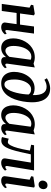

<svg xmlns="http://www.w3.org/2000/svg" viewBox="1188 -2060 881 3298"><g transform="rotate(90 1629.0 -410.5)"><path d="M495.5 -96.5Q493.5 -77.5 498.2 -69Q503 -60.5 511 -60.5Q520 -60.5 529.8 -65.2Q539.5 -70 556.5 -84L570 -54.5Q565 -47.5 549 -31.8Q533 -16 507.5 -3Q482 10 449 10Q422.5 10 403 1.8Q383.5 -6.5 373.8 -22.5Q364 -38.5 367 -61L394 -254.5H203L168 0H46.5L111 -476.5L61.5 -503L69 -542.5L216 -566.5L243 -553L211 -313.5H402L434.5 -553.5H556Z M1073.5 -99.5Q1070.5 -77.5 1076.5 -69Q1082.5 -60.5 1092 -60.5Q1100.5 -60.5 1110.8 -66Q1121 -71.5 1137 -85L1151 -56Q1146 -48.5 1129.2 -32.5Q1112.5 -16.5 1086.8 -3.2Q1061 10 1028 10Q998.5 10 979.2 -5Q960 -20 959.5 -52L962 -73.5Q945 -53 922.8 -33.8Q900.5 -14.5 871.2 -2.2Q842 10 805 10Q748 10 711.2 -17.5Q674.5 -45 656.5 -91.8Q638.5 -138.5 638.5 -196Q638.5 -248.5 652.5 -301.5Q666.5 -354.5 693.8 -402.2Q721 -450 760.8 -487.2Q800.5 -524.5 852.2 -545.8Q904 -567 967 -567Q992.5 -567 1022 -560.8Q1051.5 -554.5 1073 -546.5L1138 -566.5ZM1005.5 -496.5Q994 -502.5 981 -505.2Q968 -508 954 -508Q916 -508 886 -489.8Q856 -471.5 833.8 -440.2Q811.5 -409 797 -369.2Q782.5 -329.5 775.5 -286.2Q768.5 -243 768.5 -201Q768.5 -156.5 778.8 -125.5Q789 -94.5 807 -78.5Q825 -62.5 849 -62.5Q867 -62.5 882.2 -68.8Q897.5 -75 911 -85Q924.5 -95 935.5 -106.8Q946.5 -118.5 955.5 -130Z M1409 9.5Q1348 9.5 1304.2 -18.2Q1260.5 -46 1237.2 -96.2Q1214 -146.5 1214 -213Q1214 -277.5 1233.2 -340Q1252.5 -402.5 1289 -453Q1325.5 -503.5 1377.8 -533.8Q1430 -564 1496 -564Q1532.5 -564 1565.2 -554.5Q1598 -545 1612.5 -531.5Q1615 -595.5 1605.5 -640.8Q1596 -686 1576.8 -714.5Q1557.5 -743 1530.5 -756.5Q1503.5 -770 1470 -770Q1440 -770 1411.8 -761.2Q1383.5 -752.5 1349.5 -732.5L1323.5 -774Q1350.5 -792 1380.8 -804.5Q1411 -817 1441 -824Q1471 -831 1498.5 -831Q1566.5 -831 1612.8 -805Q1659 -779 1687 -733.5Q1715 -688 1726.8 -629.5Q1738.5 -571 1736.5 -506Q1734.5 -436 1722.2 -363.5Q1710 -291 1686.2 -224.2Q1662.5 -157.5 1624.8 -104.8Q1587 -52 1533.8 -21.2Q1480.5 9.5 1409 9.5ZM1431 -45.5Q1465 -45.5 1492 -74Q1519 -102.5 1539.2 -149Q1559.5 -195.5 1573.2 -251Q1587 -306.5 1594.2 -361.8Q1601.5 -417 1602.5 -461Q1590.5 -478.5 1575.5 -487.8Q1560.5 -497 1544.5 -500.5Q1528.5 -504 1513 -504Q1482.5 -504 1456.8 -488.5Q1431 -473 1410.2 -445.8Q1389.5 -418.5 1375 -382.2Q1360.5 -346 1352.8 -304.5Q1345 -263 1345 -219.5Q1345 -162 1353.5 -123.2Q1362 -84.5 1381 -65Q1400 -45.5 1431 -45.5Z M2224 -99.5Q2221 -77.5 2227 -69Q2233 -60.5 2242.5 -60.5Q2251 -60.5 2261.2 -66Q2271.5 -71.5 2287.5 -85L2301.5 -56Q2296.5 -48.5 2279.8 -32.5Q2263 -16.5 2237.2 -3.2Q2211.5 10 2178.5 10Q2149 10 2129.8 -5Q2110.5 -20 2110 -52L2112.5 -73.5Q2095.5 -53 2073.2 -33.8Q2051 -14.5 2021.8 -2.2Q1992.5 10 1955.5 10Q1898.5 10 1861.8 -17.5Q1825 -45 1807 -91.8Q1789 -138.5 1789 -196Q1789 -248.5 1803 -301.5Q1817 -354.5 1844.2 -402.2Q1871.5 -450 1911.2 -487.2Q1951 -524.5 2002.8 -545.8Q2054.5 -567 2117.5 -567Q2143 -567 2172.5 -560.8Q2202 -554.5 2223.5 -546.5L2288.5 -566.5ZM2156 -496.5Q2144.5 -502.5 2131.5 -505.2Q2118.5 -508 2104.5 -508Q2066.5 -508 2036.5 -489.8Q2006.5 -471.5 1984.2 -440.2Q1962 -409 1947.5 -369.2Q1933 -329.5 1926 -286.2Q1919 -243 1919 -201Q1919 -156.5 1929.2 -125.5Q1939.5 -94.5 1957.5 -78.5Q1975.5 -62.5 1999.5 -62.5Q2017.5 -62.5 2032.8 -68.8Q2048 -75 2061.5 -85Q2075 -95 2086 -106.8Q2097 -118.5 2106 -130Z M2831.5 -96.5Q2828 -75 2834.5 -67.8Q2841 -60.5 2848 -60.5Q2857 -60.5 2868.2 -65.8Q2879.5 -71 2896 -84L2909.5 -54.5Q2901.5 -44 2882 -28.5Q2862.5 -13 2835.5 -1.5Q2808.5 10 2777.5 10Q2738 10 2716.5 -9Q2695 -28 2701.5 -67L2772 -499H2630.5Q2609.5 -395 2590 -313Q2570.5 -231 2550.8 -170.5Q2531 -110 2508.5 -70Q2487.5 -32.5 2459.5 -12.2Q2431.5 8 2393.5 8Q2376 8 2357.2 3.8Q2338.5 -0.5 2334 -4L2362 -120Q2366 -118 2375.8 -114.2Q2385.5 -110.5 2398 -107.2Q2410.5 -104 2421.5 -104Q2437.5 -104 2451.5 -118Q2465.5 -132 2478 -155.5Q2490.5 -179 2501.5 -209.2Q2512.5 -239.5 2521.5 -272.5Q2533 -315 2542 -357Q2551 -399 2556.8 -432.5Q2562.5 -466 2565 -483.5L2466 -504.5L2474.5 -554.5H2906.5Z M3084.5 10Q3058 10 3039.5 2.2Q3021 -5.5 3012.5 -20.5Q3004 -35.5 3006.5 -56.5Q3008.5 -78 3013.5 -111.2Q3018.5 -144.5 3024.8 -186.8Q3031 -229 3038 -277Q3045 -325 3052.2 -376.2Q3059.5 -427.5 3066.5 -478.5L3006.5 -504.5L3014 -542.5L3177 -566.5L3201 -555L3133.5 -96.5Q3131 -78.5 3135.5 -69.5Q3140 -60.5 3149.5 -60.5Q3159 -60.5 3170 -66.5Q3181 -72.5 3198 -87.5L3211 -58.5Q3205.5 -51 3189.2 -34.5Q3173 -18 3146.5 -4Q3120 10 3084.5 10ZM3147.5 -632.5Q3119.5 -632.5 3100 -653Q3080.5 -673.5 3081.5 -702.5Q3083 -737.5 3104.8 -761.5Q3126.5 -785.5 3162 -785.5Q3193 -785.5 3211 -765.8Q3229 -746 3228.5 -718.5Q3228.5 -682 3207.2 -657.2Q3186 -632.5 3147.5 -632.5Z"/></g></svg>

Font: Merriweather 20pt SemiBold
Style: Italic
Weight: 600
Italic angle: -7.8°
Version: Version 2.101